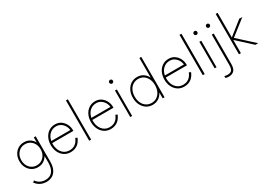

<svg xmlns="http://www.w3.org/2000/svg" viewBox="19 -1750 4199 2997"><g transform="rotate(-30 2118.5 -251.5)"><path d="M264 224Q203 224 153.5 198.5Q104 173 72 126L101 106Q128 146 170 167.5Q212 189 264 189Q346 189 390 134Q434 79 434 -27V-143Q409 -97 364 -69Q319 -41 260 -41Q200 -41 153.5 -70Q107 -99 80 -150Q53 -201 53 -266Q53 -331 80 -381.5Q107 -432 153.5 -461Q200 -490 260 -490Q319 -490 364 -462Q409 -434 434 -387V-478H468V-27Q468 63 440 118.5Q412 174 366 199Q320 224 264 224ZM260 -76Q310 -76 349 -100Q388 -124 411 -167Q434 -210 434 -266Q434 -322 411 -364.5Q388 -407 349 -431Q310 -455 260 -455Q211 -455 172 -431Q133 -407 110 -364.5Q87 -322 87 -266Q87 -210 110 -167Q133 -124 172 -100Q211 -76 260 -76Z M820 11Q757 11 708 -21Q659 -53 631 -109.5Q603 -166 603 -239Q603 -312 631 -368.5Q659 -425 708 -457Q757 -489 820 -489Q883 -489 928 -456.5Q973 -424 996.5 -375Q1020 -326 1020 -275V-257H638Q635 -191 656 -138Q677 -85 719.5 -54Q762 -23 820 -23Q941 -23 990 -147L1023 -133Q964 11 820 11ZM642 -292H985Q981 -335 959 -371.5Q937 -408 901.5 -431Q866 -454 820 -454Q752 -454 704 -410Q656 -366 642 -292Z M1157 0V-727H1192V0Z M1543 11Q1480 11 1431 -21Q1382 -53 1354 -109.5Q1326 -166 1326 -239Q1326 -312 1354 -368.5Q1382 -425 1431 -457Q1480 -489 1543 -489Q1606 -489 1651 -456.5Q1696 -424 1719.5 -375Q1743 -326 1743 -275V-257H1361Q1358 -191 1379 -138Q1400 -85 1442.5 -54Q1485 -23 1543 -23Q1664 -23 1713 -147L1746 -133Q1687 11 1543 11ZM1365 -292H1708Q1704 -335 1682 -371.5Q1660 -408 1624.5 -431Q1589 -454 1543 -454Q1475 -454 1427 -410Q1379 -366 1365 -292Z M1897 0V-478H1931V0ZM1914 -594Q1901 -594 1890.5 -604Q1880 -614 1880 -628Q1880 -642 1890.5 -651.5Q1901 -661 1914 -661Q1928 -661 1937.5 -651.5Q1947 -642 1947 -628Q1947 -614 1937.5 -604Q1928 -594 1914 -594Z M2299 11Q2236 11 2187 -21Q2138 -53 2110 -109.5Q2082 -166 2082 -239Q2082 -312 2110 -368.5Q2138 -425 2187 -457Q2236 -489 2299 -489Q2361 -489 2408 -458Q2455 -427 2481 -374V-727H2515V0H2481V-104Q2455 -51 2408 -20Q2361 11 2299 11ZM2299 -23Q2352 -23 2393 -50Q2434 -77 2457.5 -126Q2481 -175 2481 -239Q2481 -303 2457.5 -351.5Q2434 -400 2393 -427Q2352 -454 2299 -454Q2246 -454 2204.5 -427Q2163 -400 2139.5 -351.5Q2116 -303 2116 -239Q2116 -175 2139.5 -126Q2163 -77 2204.5 -50Q2246 -23 2299 -23Z M2867 11Q2804 11 2755 -21Q2706 -53 2678 -109.5Q2650 -166 2650 -239Q2650 -312 2678 -368.5Q2706 -425 2755 -457Q2804 -489 2867 -489Q2930 -489 2975 -456.5Q3020 -424 3043.5 -375Q3067 -326 3067 -275V-257H2685Q2682 -191 2703 -138Q2724 -85 2766.5 -54Q2809 -23 2867 -23Q2988 -23 3037 -147L3070 -133Q3011 11 2867 11ZM2689 -292H3032Q3028 -335 3006 -371.5Q2984 -408 2948.5 -431Q2913 -454 2867 -454Q2799 -454 2751 -410Q2703 -366 2689 -292Z M3204 0V-727H3239V0Z M3418 0V-478H3452V0ZM3435 -594Q3422 -594 3411.5 -604Q3401 -614 3401 -628Q3401 -642 3411.5 -651.5Q3422 -661 3435 -661Q3449 -661 3458.5 -651.5Q3468 -642 3468 -628Q3468 -614 3458.5 -604Q3449 -594 3435 -594Z M3543 224Q3532 224 3516 221.5Q3500 219 3488 214V180Q3498 183 3512.5 186Q3527 189 3543 189Q3596 189 3619 162Q3642 135 3642 65V-478H3677V65Q3677 154 3642 189Q3607 224 3543 224ZM3660 -594Q3646 -594 3636.5 -604Q3627 -614 3627 -628Q3627 -642 3636.5 -651.5Q3646 -661 3660 -661Q3674 -661 3684 -651.5Q3694 -642 3694 -628Q3694 -614 3684 -604Q3674 -594 3660 -594Z M3856 0V-727H3891V-283L4136 -478H4193L3916 -261L4203 0H4152L3891 -239V0Z"/></g></svg>

Font: Zen Kaku Gothic New Light
Style: Regular
Weight: 300
Designer: Yoshimichi Ohira
Foundry: Positype
Version: Version 1.002